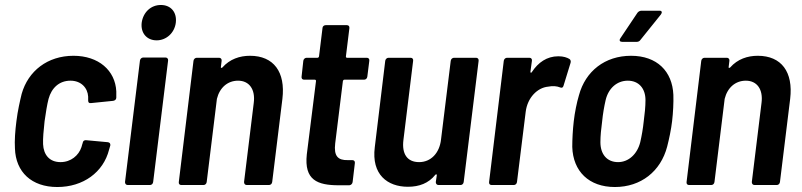

<svg xmlns="http://www.w3.org/2000/svg" viewBox="-20 -743 3219 771"><path d="M210 8C314 8 395 -51 418 -142L423 -159C424 -167 420 -171 413 -172L326 -180C319 -181 313 -177 312 -169C312 -168 312 -167 311 -166L307 -152C296 -119 265 -92 223 -92C179 -92 155 -121 153 -164C152 -187 155 -219 159 -256C164 -291 169 -323 175 -346C187 -390 218 -419 263 -419C306 -419 332 -390 334 -355C334 -351 334 -346 334 -340C334 -332 337 -328 345 -329L434 -338C441 -339 447 -343 447 -351C447 -359 447 -368 447 -376C443 -460 376 -519 275 -519C171 -519 93 -458 67 -366C60 -337 51 -298 46 -257C41 -219 38 -178 40 -147C43 -52 107 8 210 8Z M609 -581C648 -581 681 -611 686 -652C691 -694 666 -723 626 -723C586 -723 555 -694 549 -652C544 -611 569 -581 609 -581ZM493 0H582C589 0 594 -5 595 -12L655 -500C656 -507 651 -512 645 -512H555C549 -512 543 -507 542 -500L482 -12C482 -5 486 0 493 0Z M984 -519C943 -519 903 -506 873 -472C869 -469 866 -470 867 -474L870 -499C871 -506 866 -511 860 -511H770C764 -511 758 -506 757 -499L698 -12C697 -5 701 0 708 0H797C804 0 809 -5 810 -12L851 -346C862 -391 894 -419 936 -419C981 -419 1006 -384 999 -330L960 -12C960 -5 964 0 971 0H1060C1067 0 1072 -5 1073 -12L1114 -346C1127 -454 1079 -519 984 -519Z M1455 -435 1463 -499C1464 -506 1460 -511 1453 -511H1373C1371 -511 1369 -513 1369 -516L1383 -630C1384 -637 1380 -642 1373 -642H1288C1281 -642 1275 -637 1275 -630L1261 -516C1260 -513 1258 -511 1255 -511H1211C1205 -511 1199 -506 1198 -499L1191 -435C1190 -428 1194 -423 1201 -423H1244C1247 -423 1249 -421 1249 -418L1212 -123C1201 -20 1254 1 1341 1H1383C1390 0 1395 -5 1396 -12L1405 -88C1406 -95 1402 -100 1395 -100H1377C1337 -99 1320 -116 1326 -167L1357 -418C1358 -421 1360 -423 1363 -423H1442C1449 -423 1454 -428 1455 -435Z M1790 -499 1751 -183C1745 -128 1710 -92 1663 -92C1615 -92 1593 -125 1600 -181L1639 -499C1640 -506 1636 -511 1629 -511H1540C1534 -511 1528 -506 1527 -499L1485 -152C1471 -42 1536 7 1618 7C1663 7 1701 -7 1728 -41C1732 -45 1734 -43 1734 -39L1730 -12C1730 -5 1734 0 1741 0H1829C1836 0 1841 -5 1842 -12L1902 -499C1903 -506 1898 -511 1892 -511H1803C1797 -511 1791 -506 1790 -499Z M2222 -517C2176 -517 2141 -492 2116 -454C2113 -449 2110 -450 2110 -455L2116 -499C2117 -506 2113 -511 2106 -511H2016C2010 -511 2004 -506 2003 -499L1944 -12C1943 -5 1947 0 1954 0H2043C2050 0 2055 -5 2056 -12L2091 -294C2098 -351 2138 -391 2181 -395C2200 -399 2217 -397 2229 -392C2236 -389 2241 -391 2243 -399L2271 -490C2273 -496 2272 -502 2267 -506C2257 -512 2243 -517 2222 -517Z M2478 -575H2538C2543 -575 2549 -578 2552 -583L2634 -685C2640 -693 2638 -700 2629 -700H2556C2550 -700 2544 -697 2540 -692L2471 -589C2465 -580 2470 -575 2478 -575ZM2449 8C2554 8 2633 -55 2659 -154C2667 -185 2675 -223 2679 -257C2683 -291 2685 -331 2684 -362C2680 -457 2618 -519 2514 -519C2409 -519 2331 -457 2305 -361C2296 -331 2288 -291 2284 -256C2280 -222 2278 -183 2278 -153C2281 -55 2345 8 2449 8ZM2462 -92C2417 -92 2391 -124 2391 -172C2391 -197 2394 -227 2398 -256C2401 -286 2406 -315 2412 -341C2423 -388 2457 -419 2501 -419C2545 -419 2572 -388 2572 -341C2572 -315 2569 -286 2565 -256C2562 -227 2557 -198 2551 -172C2539 -124 2504 -92 2462 -92Z M3023 -519C2982 -519 2942 -506 2912 -472C2908 -469 2905 -470 2906 -474L2909 -499C2910 -506 2905 -511 2899 -511H2809C2803 -511 2797 -506 2796 -499L2737 -12C2736 -5 2740 0 2747 0H2836C2843 0 2848 -5 2849 -12L2890 -346C2901 -391 2933 -419 2975 -419C3020 -419 3045 -384 3038 -330L2999 -12C2999 -5 3003 0 3010 0H3099C3106 0 3111 -5 3112 -12L3153 -346C3166 -454 3118 -519 3023 -519Z"/></svg>

Font: Barlow Semi Condensed SemiBold
Style: Italic
Weight: 600
Width: 4
Italic angle: -7°
Designer: Jeremy Tribby
Foundry: Tribby Type
Version: Version 1.422;hotconv 1.0.109;makeotfexe 2.5.65596